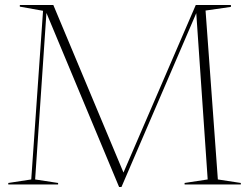

<svg xmlns="http://www.w3.org/2000/svg" viewBox="-20 -735 992 765"><path d="M848 -20 939.5 -6V0H715.5V-6L807.5 -20L762 -682.5L464 10H454.5L165 -683.5L120 -20L211.5 -6V0H13V-6L104.5 -20L151.5 -692L59 -708.5V-715H192.5L472 -47.5L760 -715H900V-707.5L799 -693Z"/></svg>

Font: Newsreader Display ExtraLight
Style: Regular
Weight: 275
Designer: Hugues Gentile
Foundry: Production Type
Version: Version 1.001